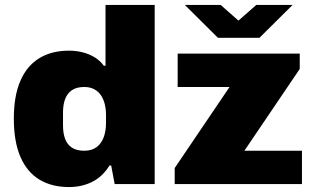

<svg xmlns="http://www.w3.org/2000/svg" viewBox="-20 -745 1263 777"><path d="M259 12Q189 12 139 -18.5Q89 -49 62.5 -110.5Q36 -172 36 -265Q36 -357 62.5 -418Q89 -479 139 -509.5Q189 -540 259 -540Q287 -540 313.5 -533.5Q340 -527 362.5 -513.5Q385 -500 400 -479H407V-725H606V0H444L430 -75H423Q395 -30 353 -9Q311 12 259 12ZM321 -135Q352 -135 371.5 -150Q391 -165 400 -190.5Q409 -216 409 -247V-280Q409 -303 404 -323.5Q399 -344 388.5 -359.5Q378 -375 361 -384Q344 -393 321 -393Q290 -393 271 -380Q252 -367 243.5 -344Q235 -321 235 -290V-237Q235 -206 243.5 -183Q252 -160 271 -147.5Q290 -135 321 -135ZM687 0V-65L909 -393H699V-528H1193V-466L969 -135H1202V0ZM728 -725H873L974 -636H916L1017 -725H1164L1030 -592H862Z"/></svg>

Font: Archivo SemiBold Black
Style: Regular
Weight: 900
Version: Version 2.001